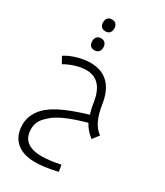

<svg xmlns="http://www.w3.org/2000/svg" viewBox="-276 -945 1182 1376"><g transform="rotate(30 315.5 -257.0)"><path d="M225 -740C256 -740 271 -760 271 -789C271 -819 255 -838 225 -838C196 -838 179 -821 179 -789C179 -757 196 -740 225 -740ZM225 -583C256 -583 271 -603 271 -632C271 -662 255 -682 225 -682C196 -682 179 -664 179 -632C179 -600 196 -583 225 -583ZM253 324C301 324 354 319 440 299L431 245C365 258 318 264 280 264C167 264 114 219 114 130C114 87 132 49 170 17C220 -37 321 -76 448 -112C465 -79 490 -49 526 -22L566 -75C514 -109 483 -177 468 -275C447 -420 371 -492 249 -492C174 -492 91 -465 44 -433L73 -380C124 -410 192 -432 247 -432C339 -432 390 -372 408 -259C415 -211 424 -180 428 -167C246 -113 134 -59 81 20C58 54 45 92 45 135C45 254 123 324 253 324Z"/></g></svg>

Font: Noto Kufi Arabic Light
Style: Regular
Weight: 300
Designer: Monotype Design Team, David Williams, Khaled Hosny
Foundry: Google LLC
Version: Version 2.109